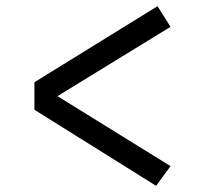

<svg xmlns="http://www.w3.org/2000/svg" viewBox="-20 -629 655 615"><path d="M484.6 -609.2 526.2 -543.1 164.1 -321 526.2 -96.9 480 -33.8 90.3 -277.4V-365.6Z"/></svg>

Font: FiraCode Nerd Font
Style: Regular
Weight: 400
Designer: Carrois Corporate, Edenspiekermann AG, Nikita Prokopov
Foundry: Carrois Corporate, Edenspiekermann AG, Nikita Prokopov
Version: Version 6.002;Nerd Fonts 2.2.2